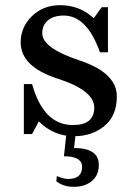

<svg xmlns="http://www.w3.org/2000/svg" viewBox="-20 -516 515 739"><path d="M264.6 8.3Q186.5 8.3 129.4 -48.8L103.5 0H71.8V-192.4H103.5Q147.5 -34.7 260.7 -34.7Q342.8 -34.7 342.8 -102.1Q342.8 -168 201.2 -213.6Q59.6 -259.3 59.6 -353Q59.6 -411.6 103 -453.9Q146.5 -496.1 211.4 -496.1Q287.1 -496.1 340.8 -445.8L371.6 -488.3H395.5V-314.9H364.7Q314.5 -456.1 225.6 -456.1Q186.5 -456.1 164.6 -437.7Q142.6 -419.4 142.6 -387.7Q142.6 -331.1 286.1 -283.4Q429.7 -235.8 429.7 -145Q429.7 -70.3 381.8 -31Q334 8.3 264.6 8.3ZM263.7 203.1Q223.6 203.1 196.8 181.6L198.7 161.6Q225.1 172.9 242.2 172.9Q295.9 172.9 295.9 126.5Q295.9 85.4 226.1 85.4L235.4 0H271L265.1 53.7Q360.4 53.7 360.4 118.7Q360.4 160.6 330.1 183.6Q304.2 203.1 263.7 203.1Z"/></svg>

Font: Munson
Style: Regular
Weight: 400
Designer: Paul James MIller
Foundry: High-Logic / Made with FontCreator
Version: Version 2.10;May 5, 2019;FontCreator 11.5.0.2430 64-bit